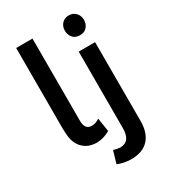

<svg xmlns="http://www.w3.org/2000/svg" viewBox="-226 -864 1038 1172"><g transform="rotate(-30 293.0 -278.0)"><path d="M213 5Q190.5 5 168 -1.8Q145.5 -8.5 127 -24Q86 -57 78.5 -121.5Q76.5 -140 75.5 -173.5V-742H190.5V-161.5Q190.5 -99.5 239.5 -99.5Q266 -99.5 293.5 -118L308.5 -22.5Q260.5 5 213 5ZM347.5 198Q292.5 196.5 251 179L276.5 92.5Q297.5 100.5 323 102Q395 101.5 395 7V-532H510.5V24.5Q510.5 105 470 150.8Q429.5 196.5 347.5 198ZM452.5 -614.5Q419.5 -614.5 402.5 -635.5Q385.5 -656.5 385.5 -684Q385.5 -714.5 404 -734.2Q422.5 -754 452.5 -754Q482 -754 501 -734Q520 -714 520 -684Q520 -656.5 503 -635.5Q486 -614.5 452.5 -614.5Z"/></g></svg>

Font: Argentum Novus Medium
Style: Regular
Weight: 500
Designer: Julieta Ulanovsky (font) & Cristiano Sobral (main changes)
Foundry: Julieta Ulanovsky (font) & Cristiano Sobral (main changes)
Version: Version 3.00;November 27, 2020;FontCreator 13.0.0.2655 64-bi